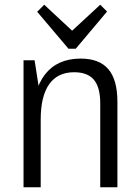

<svg xmlns="http://www.w3.org/2000/svg" viewBox="-20 -796 592 816"><path d="M406 -357Q406 -425 379 -457Q352 -489 295 -489Q225 -489 189 -438Q153 -387 153 -288L119 -221V-282Q119 -413 171.5 -480Q224 -547 323 -547Q402 -547 440.5 -502Q479 -457 479 -363V0H406ZM80 -540H127L153 -373V0H80ZM435 -747 302 -589H271L138 -746L168 -776L301 -652H272L406 -776Z"/></svg>

Font: Pathway Extreme SemiCondensed Light
Style: Regular
Weight: 300
Width: 4
Version: Version 1.001;gftools[0.9.26]